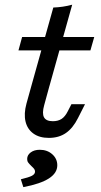

<svg xmlns="http://www.w3.org/2000/svg" viewBox="-20 -569 423 808"><path d="M283.8 -549.2 188 -206.7H111.8L204.3 -537.3Q245.3 -538.7 283.8 -549.2ZM73.1 -413.4H376.6L360.5 -356.9H57.7ZM91.3 -132.8 111.8 -206.7H187.9L166 -126.6Q156.3 -91.9 165.2 -75.4Q174.1 -58.9 202.4 -58.9Q224.1 -58.9 239.1 -68.5Q254 -78.2 265.3 -100.8L280.6 -130.6H337.8L308 -71.8Q287 -29.8 257.4 -9.3Q227.7 11.3 185.6 11.3Q145.7 11.3 120.4 -7.1Q95 -25.5 87.4 -57.8Q79.8 -90.2 91.3 -132.8ZM127.4 153.2Q127.4 146.8 123.8 142Q120.2 137.2 112.1 129.8Q102.5 120.3 98.4 114.6Q94.3 108.9 94.3 99.9Q94.3 83.5 109.3 72.4Q124.2 61.3 147.4 61.3Q178.7 61.3 199.9 80.1Q221.1 99 221.1 126.5Q221.1 159.1 185.8 181.9Q150.5 204.7 78.2 218.5L67.7 185.5Q101.6 177.4 114.5 170.6Q127.4 163.7 127.4 153.2Z"/></svg>

Font: Playfair Micro SmCond SmLight
Style: Italic
Weight: 360
Width: 4
Italic angle: -15.6°
Designer: Claus Eggers Sørensen
Foundry: Claus Eggers Sørensen
Version: Version 2.203;Glyphs 3.3 (3326)